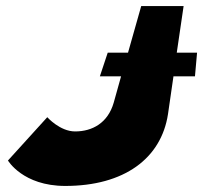

<svg xmlns="http://www.w3.org/2000/svg" viewBox="-20 -597 671 634"><path d="M552.8 -345H623.8L630.7 -423H563.7L586.3 -577H446.3L402.7 -423H335.7L309.8 -345H379.8L355.5 -258C336.2 -191 284.9 -163 227.9 -163C177.9 -163 136.1 -210 136.1 -210L6.3 -67C6.3 -67 55.4 17 195.4 17C390.4 17 512.3 -74 534.7 -220Z"/></svg>

Font: Hussar Milosc
Style: Obl
Weight: 700
Foundry: Cannot Into Space Fonts
Version: Version 1.02